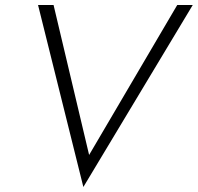

<svg xmlns="http://www.w3.org/2000/svg" viewBox="-20 -720 790 767"><path d="M336 -101 688 -700H750L313 27L132 -700H194Z"/></svg>

Font: Renner* Light
Style: Light Italic
Weight: 300
Italic angle: -10°
Version: Version 003.000 ; ttfautohint (v0.97) -l 8 -r 50 -G 200 -x 1